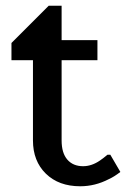

<svg xmlns="http://www.w3.org/2000/svg" viewBox="-20 -640 440 670"><path d="M260 10Q185 10 140 -34Q95 -78 95 -150V-430H20V-490L150 -620H195V-500H320V-430H195V-150Q195 -106 215 -83Q235 -60 270 -60Q300 -60 329 -80Q342 -89 355 -100H365L400 -40Q378 -23 360 -15Q312 10 260 10Z"/></svg>

Font: Scada
Style: Regular
Weight: 400
Designer: Jovanny Lemonad
Foundry: Jovanny Lemonad
Version: Version 4.100;PS 004.100;hotconv 1.0.88;makeotf.lib2.5.64775